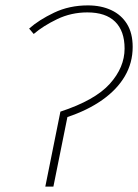

<svg xmlns="http://www.w3.org/2000/svg" viewBox="-20 -692 512 712"><path d="M148 0 204 -278Q332 -320 387 -381Q442 -442 442 -512Q442 -577 407 -611.5Q372 -646 304 -646Q244 -646 192 -621Q140 -596 105 -566L88 -586Q124 -618 180.5 -645Q237 -672 306 -672Q355 -672 392.5 -654.5Q430 -637 451 -603Q472 -569 472 -518Q472 -459 443 -409.5Q414 -360 359.5 -321.5Q305 -283 230 -258L178 0Z"/></svg>

Font: Source Sans 3
Style: Italic
Weight: 200
Italic angle: -11°
Designer: Paul D. Hunt
Foundry: Adobe
Version: Version 3.046;hotconv 1.0.118;makeotfexe 2.5.65603